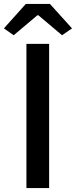

<svg xmlns="http://www.w3.org/2000/svg" viewBox="-38 -961 388 981"><path d="M32 -781 153 -883H158L279 -781L330 -816L217 -941H94L-18 -816ZM97 0H213V-737H97Z"/></svg>

Font: Noto Sans JP Medium
Style: Regular
Weight: 500
Designer: Ryoko NISHIZUKA  (kana, bopomofo & ideographs); Paul D. Hunt (Latin, Greek & Cyrillic); Sandoll Communications , Soo-you
Foundry: Adobe
Version: Version 2.002;hotconv 1.0.116;makeotfexe 2.5.65601